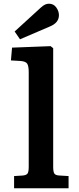

<svg xmlns="http://www.w3.org/2000/svg" viewBox="-20 -1016 428 1036"><path d="M56 0V-66L104 -69Q122 -71 128.5 -79.5Q135 -88 135 -117V-626Q135 -659 127 -672Q119 -685 90 -687L39 -690L45 -759L253 -767L267 -756V-115Q267 -90 273 -80Q279 -70 300 -69L350 -66V0ZM88 -804 59 -846 199 -974Q213 -987 223.5 -991.5Q234 -996 244 -996Q269 -996 283.5 -976Q298 -956 298 -934Q298 -893 249 -873Z"/></svg>

Font: Literata 7pt SemiBold
Style: Regular
Weight: 600
Designer: Latin by Veronika Burian and Jose Scaglione. Greek by Irene Vlachou. Cyrillic by Vera Evstafieva.
Foundry: TypeTogether
Version: Version 3.002